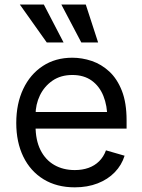

<svg xmlns="http://www.w3.org/2000/svg" viewBox="-20 -804 620 836"><path d="M305.7 11.7Q227.1 11.7 169.7 -23.4Q112.3 -58.6 81.5 -121.8Q50.8 -185.1 50.8 -268.6Q50.8 -352.5 81.1 -416.5Q111.3 -480.5 166.3 -516.6Q221.2 -552.7 294.9 -552.7Q337.4 -552.7 379.4 -538.6Q421.4 -524.4 455.8 -492.7Q490.2 -460.9 510.7 -408.7Q531.2 -356.4 531.2 -280.3V-244.1H110.4V-316.4H485.8L447.3 -289.1Q447.3 -343.8 430.2 -386.2Q413.1 -428.7 379.2 -453.1Q345.2 -477.5 294.9 -477.5Q244.6 -477.5 208.7 -452.9Q172.9 -428.2 153.8 -388.7Q134.8 -349.1 134.8 -303.7V-255.9Q134.8 -193.8 156.2 -150.9Q177.7 -107.9 216.3 -85.7Q254.9 -63.5 305.7 -63.5Q338.4 -63.5 365.2 -73Q392.1 -82.5 411.6 -101.8Q431.2 -121.1 441.4 -149.4L522.5 -126Q509.8 -85 479.7 -54Q449.7 -22.9 405.3 -5.6Q360.8 11.7 305.7 11.7ZM183.6 -619.1 66.4 -784.2H170.9L256.8 -619.1ZM334 -619.1 247.1 -784.2H353.5L407.2 -619.1Z"/></svg>

Font: GitLab Sans
Style: Regular
Weight: 400
Designer: Rasmus Andersson
Foundry: Modifications by GitLab B.V., manufactured by rsms
Version: Version 4.000;git-c8fb6b7